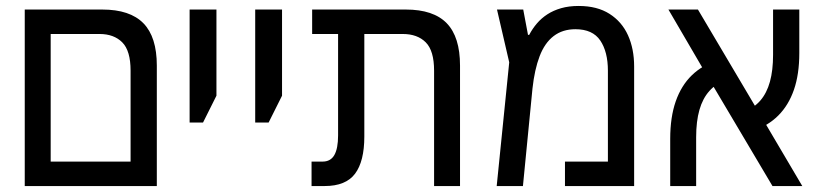

<svg xmlns="http://www.w3.org/2000/svg" viewBox="-20 -624 2754 644"><path d="M63 0V-592H323Q416 -592 461 -546Q506 -500 506 -404V0ZM150 -82H418V-387Q418 -454 390 -482Q362 -510 314 -510H150Z M616 -213V-592H706V-303L661 -213Z M836 -213V-592H926V-303L881 -213Z M1436 0V-387Q1436 -454 1408 -482Q1380 -510 1331 -510H1027V-592H1341Q1434 -592 1478.5 -546Q1523 -500 1523 -404V0ZM1025 0V-82H1062Q1089 -82 1101.5 -104Q1114 -126 1114 -170V-552H1202V-166Q1202 -83 1171 -41.5Q1140 0 1069 0Z M1921 -604Q1983 -604 2024.5 -577.5Q2066 -551 2086.5 -505.5Q2107 -460 2107 -401V0H1875V-82H2019V-387Q2019 -450 1993.5 -488Q1968 -526 1910 -526Q1867 -526 1837 -503Q1807 -480 1790 -435.5Q1773 -391 1766 -327L1734 0H1646L1688 -415L1647 -592H1735L1751 -507H1755Q1766 -528 1781 -545.5Q1796 -563 1816 -576Q1836 -589 1862 -596.5Q1888 -604 1921 -604Z M2571 0 2351 -371 2222 -592H2321L2530 -239L2671 0ZM2228 0V-158Q2228 -231 2246.5 -284Q2265 -337 2300.5 -371.5Q2336 -406 2388 -422L2415 -356Q2382 -344 2359.5 -319Q2337 -294 2326 -255.5Q2315 -217 2315 -164V0ZM2505 -185 2476 -250Q2509 -262 2530.5 -287Q2552 -312 2562.5 -350Q2573 -388 2573 -440V-592H2661V-446Q2661 -375 2643 -323Q2625 -271 2590.5 -236.5Q2556 -202 2505 -185Z"/></svg>

Font: Noto Sans Hebrew SemiCondensed
Style: Regular
Weight: 400
Width: 4
Designer: Monotype Design Team
Foundry: Monotype Imaging Inc.
Version: Version 2.003